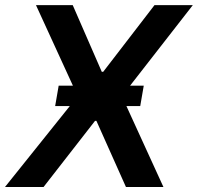

<svg xmlns="http://www.w3.org/2000/svg" viewBox="-56 -748 791 768"><path d="M234.9 -727.5 351.1 -460.9H356.9L562 -727.5H715.3L431.6 -363.3L597.7 0H447.8L329.6 -264.6H324.2L118.2 0H-36.1L254.9 -363.3L87.9 -727.5ZM164.6 -323.7 178.7 -405.3H519L504.9 -323.7Z"/></svg>

Font: Inter Tight SemiBold
Style: Italic
Weight: 600
Italic angle: -9.39999°
Designer: Rasmus Andersson
Foundry: rsms
Version: Version 3.004